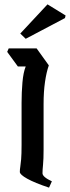

<svg xmlns="http://www.w3.org/2000/svg" viewBox="-20 -861 321 881"><path d="M205 0Q139 -22 105 -41Q71 -60 71 -72Q71 -83 73 -95Q75 -107 77 -130Q79 -153 79 -196V-389Q79 -437 83 -483Q87 -529 98 -556H62L13 -623L20 -639H148L204 -561Q193 -530 186.5 -485Q180 -440 180 -384V-174Q180 -131 177.5 -105.5Q175 -80 175 -66Q175 -49 218 -29ZM278 -778 98 -683 73 -707 198 -841 281 -790Z"/></svg>

Font: Jaini Purva
Style: Regular
Weight: 400
Designer: Maithili Shingre, Girish Dalvi (Devanagari), Taresh Vohra (Latin)
Foundry: Ek Type
Version: Version 2.000; ttfautohint (v1.8.4.7-5d5b)